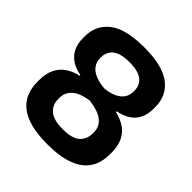

<svg xmlns="http://www.w3.org/2000/svg" viewBox="-180 -786 935 935"><g transform="rotate(45 287.0 -319.0)"><path d="M286 15Q218 15 170.5 2.2Q123 -10.5 93.5 -34.5Q64 -58.5 50.5 -91.8Q37 -125 37 -165.5V-178Q37 -221.5 51.5 -252.8Q66 -284 93.8 -303.8Q121.5 -323.5 161.5 -332.5V-337.5Q123 -344.5 96.8 -362.2Q70.5 -380 57 -408Q43.5 -436 43.5 -473.5V-486Q43.5 -563 101.8 -608Q160 -653 286 -653Q413.5 -653 471.8 -608Q530 -563 530 -486V-473.5Q530 -435.5 516.5 -407.5Q503 -379.5 476.5 -362.2Q450 -345 411.5 -337.5V-332.5Q452 -323 479.8 -303.5Q507.5 -284 522 -253Q536.5 -222 536.5 -178V-165.5Q536.5 -126.5 523.8 -93.5Q511 -60.5 482 -36.2Q453 -12 405 1.5Q357 15 286 15ZM288 -90Q352 -90 378.8 -114.5Q405.5 -139 405.5 -178.5V-186.5Q405.5 -226 375.8 -249.8Q346 -273.5 283 -282Q224 -273.5 196 -249Q168 -224.5 168 -186.5V-178.5Q168 -139 195.8 -114.5Q223.5 -90 288 -90ZM290 -373.5Q340.5 -378 371.2 -400.8Q402 -423.5 402 -464.5V-470Q402 -507 374.8 -529Q347.5 -551 286 -551Q226 -551 198.8 -529Q171.5 -507 171.5 -470.5V-464.5Q171.5 -437.5 185.5 -418.2Q199.5 -399 225.8 -388Q252 -377 290 -373.5Z"/></g></svg>

Font: Anek Kannada Medium SemiBold
Style: Regular
Weight: 600
Version: Version 1.003